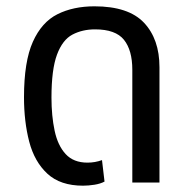

<svg xmlns="http://www.w3.org/2000/svg" viewBox="-20 -578 600 608"><path d="M243 10Q171 10 130 -28Q89 -66 72.5 -129.5Q56 -193 56 -270Q56 -383 84 -445.5Q112 -508 162 -533Q212 -558 279 -558Q387 -558 436 -506Q485 -454 485 -365V0H399V-357Q399 -419 372.5 -452Q346 -485 281 -485Q241 -485 209.5 -468.5Q178 -452 160.5 -405Q143 -358 143 -269Q143 -211 153 -164Q163 -117 188 -90Q213 -63 257 -63Q281 -63 303 -71L311 -3Q298 4 279 7Q260 10 243 10Z"/></svg>

Font: Noto Sans Thai SemCond
Style: Regular
Weight: 400
Width: 4
Designer: Monotype Design Team
Foundry: Monotype Imaging Inc.
Version: Version 2.002; ttfautohint (v1.8.4.7-5d5b)